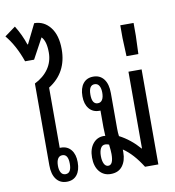

<svg xmlns="http://www.w3.org/2000/svg" viewBox="-120 -1003 998 1096"><g transform="rotate(-10 378.5 -455.0)"><path d="M280.8 -743.2Q280.8 -608.4 171.9 -540V-190.9H179.2Q215.8 -190.9 237.3 -164.6Q258.8 -138.2 258.8 -92.8Q258.8 -45.9 238 -19.5Q217.3 6.8 179.2 6.8Q140.1 6.8 118.2 -22Q96.2 -50.8 96.2 -103V-577.1Q148.4 -603 176.8 -644.3Q205.1 -685.5 205.1 -737.8Q205.1 -804.2 179.2 -830.1L115.2 -711.9H63Q29.8 -807.6 -22.9 -871.1L40 -917Q73.7 -862.8 92.8 -804.2H96.2L151.9 -917Q208.5 -917 244.6 -871.1Q280.8 -825.2 280.8 -743.2ZM179.2 -147Q161.6 -147 152.8 -132.3Q144 -117.7 144 -91.8Q144 -66.9 152.8 -52Q161.6 -37.1 179.2 -37.1Q212.9 -37.1 212.9 -91.8Q212.9 -147 179.2 -147Z M524.9 -102.1Q524.9 -54.2 501.7 -23.7Q478.5 6.8 433.6 6.8Q393.1 6.8 368.4 -22.9Q343.8 -52.7 343.8 -104Q343.8 -153.8 367.9 -183.8Q392.1 -213.9 430.7 -213.9Q437 -213.9 439.9 -212.9Q438 -243.2 438 -262.2V-359.9H430.7Q394 -359.9 372.3 -386.2Q350.6 -412.6 350.6 -458Q350.6 -504.9 371.6 -531.5Q392.6 -558.1 430.7 -558.1Q469.7 -558.1 491.7 -529.3Q513.7 -500.5 513.7 -448.2V-243.2Q513.7 -218.3 516.6 -198.2Q580.6 -165 631.8 -106H633.8V-550.8H710V0H632.8Q582 -81.1 524.9 -119.1ZM430.7 -403.8Q448.2 -403.8 457 -418.5Q465.8 -433.1 465.8 -459Q465.8 -484.4 457 -499.3Q448.2 -514.2 430.7 -514.2Q397 -514.2 397 -459Q397 -403.8 430.7 -403.8ZM427.7 -42Q457 -42 457 -105Q457 -124 452.6 -160.2Q441.4 -165 430.7 -165Q412.6 -165 403.8 -147.9Q395 -130.9 395 -104Q395 -75.7 403.6 -58.8Q412.1 -42 427.7 -42Z M638.2 -640.1 633.8 -746.1V-819.8H710.9V-746.1L707 -640.1Z"/></g></svg>

Font: Noto Sans Thai Looped ExtraCond
Style: Regular
Weight: 400
Width: 2
Designer: Sasikarn Vongin, Ben Mitchell
Foundry: The Fontpad Ltd
Version: Version 1.00